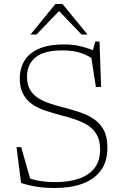

<svg xmlns="http://www.w3.org/2000/svg" viewBox="-20 -930 622 960"><path d="M465 -669.5 441.5 -669 456.5 -722.5H477.5L485.5 -495.5L459.5 -495L435.5 -648.5L471 -617Q428 -650 388.5 -664Q349 -678 291.5 -678Q200 -678 157.5 -643Q115 -608 115 -547Q115 -506.5 130.8 -480.5Q146.5 -454.5 173.5 -438Q200.5 -421.5 234.8 -410.8Q269 -400 306 -390.5Q343.5 -380.5 380.5 -368.2Q417.5 -356 448.8 -335.2Q480 -314.5 498.5 -280.2Q517 -246 517 -191.5Q517 -122 484.2 -77.5Q451.5 -33 392.5 -11.5Q333.5 10 254 10Q203 10 162.8 3.5Q122.5 -3 85.5 -15L62.5 -194.5H86L139 -7.5L95.5 -53.5Q130.5 -34 170.5 -26.8Q210.5 -19.5 257.5 -19.5Q323 -19.5 373.2 -36.2Q423.5 -53 452 -88.8Q480.5 -124.5 480.5 -183Q480.5 -228 463.5 -257.2Q446.5 -286.5 417.8 -304.2Q389 -322 353.8 -333.5Q318.5 -345 281.5 -354.5Q245 -364.5 208.8 -376.2Q172.5 -388 143.5 -407.2Q114.5 -426.5 96.8 -457.8Q79 -489 79 -537.5Q79 -589 102.8 -627.2Q126.5 -665.5 175.5 -686.8Q224.5 -708 301 -708Q348 -708 390.5 -696.8Q433 -685.5 465 -669.5ZM267.5 -883H283L162.5 -757.5H132.5L257 -910H292.5L417.5 -757.5H387.5Z"/></svg>

Font: Newsreader 9pt ExtraLight
Style: Regular
Weight: 250
Designer: Hugues Gentile
Foundry: Production Type
Version: Version 1.003